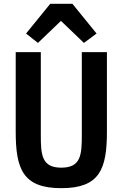

<svg xmlns="http://www.w3.org/2000/svg" viewBox="-20 -970 640 1002"><path d="M242 -950 116 -795 178 -746 298 -861 418 -746 484 -795 358 -950ZM62 -698V-283C62 -87 100 12 300 12C500 12 538 -87 538 -283V-698H407V-263C407 -160 401 -95 300 -95C199 -95 193 -160 193 -263V-698Z"/></svg>

Font: IBM Mono SemiBold
Style: Regular
Weight: 600
Monospace: yes
Designer: Mike Abbink, Paul van der Laan, Pieter van Rosmalen
Foundry: Bold Monday
Version: Version 2.3